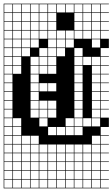

<svg xmlns="http://www.w3.org/2000/svg" viewBox="-20 -785 611 1043"><path d="M0 238.1V-765.1H571.4V-761.9H527V-717.5H571.4V-714.3H527V-669.8H571.4V-666.7H527V-622.2H571.4V-619H527V-574.6H571.4V-523.8H527V-479.4H571.4V-476.2H527V-431.7H571.4V-428.6H527V-384.1H571.4V-381H527V-336.5H571.4V-333.3H527V-288.9H571.4V-285.7H527V-241.3H571.4V-238.1H527V-193.7H571.4V-190.5H527V-146H571.4V-95.2H527V-50.8H571.4V-47.6H527V-3.2H571.4V0H527V44.4H571.4V47.6H527V92.1H571.4V95.2H527V139.7H571.4V142.9H527V187.3H571.4V190.5H527V234.9H571.4V238.1ZM98.4 -717.5H142.9V-761.9H98.4ZM479.4 -717.5H523.8V-761.9H479.4ZM241.3 -717.5H285.7V-761.9H241.3ZM193.7 -717.5H238.1V-761.9H193.7ZM288.9 -717.5H333.3V-761.9H288.9ZM336.5 -717.5H381V-761.9H336.5ZM146 -717.5H190.5V-761.9H146ZM384.1 -717.5H428.6V-761.9H384.1ZM50.8 -717.5H95.2V-761.9H50.8ZM3.2 -717.5H47.6V-761.9H3.2ZM431.7 -717.5H476.2V-761.9H431.7ZM241.3 -669.8H285.7V-714.3H241.3ZM479.4 -669.8H523.8V-714.3H479.4ZM193.7 -669.8H238.1V-714.3H193.7ZM146 -669.8H190.5V-714.3H146ZM98.4 -669.8H142.9V-714.3H98.4ZM384.1 -669.8H428.6V-714.3H384.1ZM3.2 -669.8H47.6V-714.3H3.2ZM50.8 -669.8H95.2V-714.3H50.8ZM431.7 -669.8H476.2V-714.3H431.7ZM241.3 -622.2H285.7V-666.7H241.3ZM146 -622.2H190.5V-666.7H146ZM479.4 -622.2H523.8V-666.7H479.4ZM50.8 -622.2H95.2V-666.7H50.8ZM3.2 -622.2H47.6V-666.7H3.2ZM431.7 -622.2H476.2V-666.7H431.7ZM193.7 -622.2H238.1V-666.7H193.7ZM384.1 -622.2H428.6V-666.7H384.1ZM98.4 -622.2H142.9V-666.7H98.4ZM241.3 -574.6H285.7V-619H241.3ZM146 -574.6H190.5V-619H146ZM336.5 -574.6H381V-619H336.5ZM50.8 -574.6H95.2V-619H50.8ZM193.7 -574.6H238.1V-619H193.7ZM431.7 -574.6H476.2V-619H431.7ZM3.2 -574.6H47.6V-619H3.2ZM479.4 -574.6H523.8V-619H479.4ZM384.1 -574.6H428.6V-619H384.1ZM98.4 -574.6H142.9V-619H98.4ZM288.9 -574.6H333.3V-619H288.9ZM98.4 -527H142.9V-571.4H98.4ZM3.2 -527H47.6V-571.4H3.2ZM479.4 -527H523.8V-571.4H479.4ZM288.9 -527H333.3V-571.4H288.9ZM336.5 -527H381V-571.4H336.5ZM50.8 -527H95.2V-571.4H50.8ZM241.3 -527H285.7V-571.4H241.3ZM146 -527H190.5V-571.4H146ZM3.2 -479.4H47.6V-523.8H3.2ZM384.1 -479.4H428.6V-523.8H384.1ZM98.4 -479.4H142.9V-523.8H98.4ZM288.9 -479.4H333.3V-523.8H288.9ZM193.7 -479.4H238.1V-523.8H193.7ZM50.8 -479.4H95.2V-523.8H50.8ZM241.3 -479.4H285.7V-523.8H241.3ZM146 -431.7H190.5V-476.2H146ZM3.2 -431.7H47.6V-476.2H3.2ZM241.3 -431.7H285.7V-476.2H241.3ZM193.7 -431.7H238.1V-476.2H193.7ZM50.8 -431.7H95.2V-476.2H50.8ZM384.1 -431.7H428.6V-476.2H384.1ZM431.7 -431.7H476.2V-476.2H431.7ZM479.4 -431.7H523.8V-476.2H479.4ZM146 -384.1H190.5V-428.6H146ZM3.2 -384.1H47.6V-428.6H3.2ZM479.4 -384.1H523.8V-428.6H479.4ZM241.3 -384.1H285.7V-428.6H241.3ZM193.7 -384.1H238.1V-428.6H193.7ZM50.8 -384.1H95.2V-428.6H50.8ZM384.1 -384.1H428.6V-428.6H384.1ZM479.4 -336.5H523.8V-381H479.4ZM3.2 -336.5H47.6V-381H3.2ZM146 -336.5H190.5V-381H146ZM384.1 -336.5H428.6V-381H384.1ZM3.2 -288.9H47.6V-333.3H3.2ZM146 -288.9H190.5V-333.3H146ZM193.7 -288.9H238.1V-333.3H193.7ZM241.3 -288.9H285.7V-333.3H241.3ZM384.1 -288.9H428.6V-333.3H384.1ZM479.4 -288.9H523.8V-333.3H479.4ZM479.4 -241.3H523.8V-285.7H479.4ZM384.1 -241.3H428.6V-285.7H384.1ZM3.2 -241.3H47.6V-285.7H3.2ZM146 -241.3H190.5V-285.7H146ZM241.3 -193.7H285.7V-238.1H241.3ZM146 -193.7H190.5V-238.1H146ZM193.7 -193.7H238.1V-238.1H193.7ZM384.1 -193.7H428.6V-238.1H384.1ZM479.4 -193.7H523.8V-238.1H479.4ZM3.2 -193.7H47.6V-238.1H3.2ZM241.3 -146H285.7V-190.5H241.3ZM47.6 -190.5H3.2V-146H47.6ZM479.4 -146H523.8V-190.5H479.4ZM146 -146H190.5V-190.5H146ZM384.1 -146H428.6V-190.5H384.1ZM193.7 -146H238.1V-190.5H193.7ZM3.2 -98.4H47.6V-142.9H3.2ZM479.4 -98.4H523.8V-142.9H479.4ZM50.8 -98.4H95.2V-142.9H50.8ZM431.7 -98.4H476.2V-142.9H431.7ZM384.1 -98.4H428.6V-142.9H384.1ZM193.7 -98.4H238.1V-142.9H193.7ZM336.5 -98.4H381V-142.9H336.5ZM241.3 -50.8H285.7V-95.2H241.3ZM288.9 -50.8H333.3V-95.2H288.9ZM384.1 -50.8H428.6V-95.2H384.1ZM50.8 -50.8H95.2V-95.2H50.8ZM3.2 -50.8H47.6V-95.2H3.2ZM336.5 -50.8H381V-95.2H336.5ZM479.4 -3.2H523.8V-47.6H479.4ZM3.2 -3.2H47.6V-47.6H3.2ZM146 -3.2H190.5V-47.6H146ZM50.8 -3.2H95.2V-47.6H50.8ZM98.4 -3.2H142.9V-47.6H98.4ZM3.2 44.4H47.6V0H3.2ZM193.7 44.4H238.1V0H193.7ZM479.4 44.4H523.8V0H479.4ZM288.9 44.4H333.3V0H288.9ZM336.5 44.4H381V0H336.5ZM241.3 44.4H285.7V0H241.3ZM431.7 44.4H476.2V0H431.7ZM146 44.4H190.5V0H146ZM50.8 44.4H95.2V0H50.8ZM98.4 44.4H142.9V0H98.4ZM384.1 44.4H428.6V0H384.1ZM288.9 92.1H333.3V47.6H288.9ZM193.7 92.1H238.1V47.6H193.7ZM479.4 92.1H523.8V47.6H479.4ZM336.5 92.1H381V47.6H336.5ZM384.1 92.1H428.6V47.6H384.1ZM3.2 92.1H47.6V47.6H3.2ZM241.3 92.1H285.7V47.6H241.3ZM50.8 92.1H95.2V47.6H50.8ZM146 92.1H190.5V47.6H146ZM431.7 92.1H476.2V47.6H431.7ZM98.4 92.1H142.9V47.6H98.4ZM288.9 139.7H333.3V95.2H288.9ZM431.7 139.7H476.2V95.2H431.7ZM146 139.7H190.5V95.2H146ZM3.2 139.7H47.6V95.2H3.2ZM384.1 139.7H428.6V95.2H384.1ZM98.4 139.7H142.9V95.2H98.4ZM50.8 139.7H95.2V95.2H50.8ZM193.7 139.7H238.1V95.2H193.7ZM241.3 139.7H285.7V95.2H241.3ZM336.5 139.7H381V95.2H336.5ZM479.4 139.7H523.8V95.2H479.4ZM479.4 187.3H523.8V142.9H479.4ZM98.4 187.3H142.9V142.9H98.4ZM146 187.3H190.5V142.9H146ZM288.9 187.3H333.3V142.9H288.9ZM384.1 187.3H428.6V142.9H384.1ZM50.8 187.3H95.2V142.9H50.8ZM193.7 187.3H238.1V142.9H193.7ZM241.3 187.3H285.7V142.9H241.3ZM336.5 187.3H381V142.9H336.5ZM431.7 187.3H476.2V142.9H431.7ZM3.2 187.3H47.6V142.9H3.2ZM479.4 234.9H523.8V190.5H479.4ZM98.4 234.9H142.9V190.5H98.4ZM431.7 234.9H476.2V190.5H431.7ZM146 234.9H190.5V190.5H146ZM241.3 234.9H285.7V190.5H241.3ZM193.7 234.9H238.1V190.5H193.7ZM50.8 234.9H95.2V190.5H50.8ZM288.9 234.9H333.3V190.5H288.9ZM384.1 234.9H428.6V190.5H384.1ZM3.2 234.9H47.6V190.5H3.2ZM336.5 234.9H381V190.5H336.5Z"/></svg>

Font: Jacquard 12 Charted
Style: Regular
Weight: 400
Designer: Sarah Cadigan-Fried
Version: Version 1.000